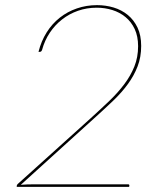

<svg xmlns="http://www.w3.org/2000/svg" viewBox="-20 -728 620 748"><path d="M358 -708Q391.5 -708 422.5 -698.8Q453.5 -689.5 477.5 -670Q501.5 -650.5 515.8 -620.5Q530 -590.5 530 -549Q530 -505.5 516 -469.2Q502 -433 478.2 -400.5Q454.5 -368 422.5 -337.2Q390.5 -306.5 354.5 -274L61 -8Q72 -9 85.8 -9.5Q99.5 -10 117 -10H479Q484 -10 484 -5L483 0H45L45.5 -4.5Q45.5 -7 47.2 -9Q49 -11 50 -12L334 -268Q372 -302.5 405.5 -334.5Q439 -366.5 464 -399.8Q489 -433 503.5 -469Q518 -505 518 -548Q518 -586.5 504.8 -614.8Q491.5 -643 469 -661.5Q446.5 -680 417.5 -689Q388.5 -698 357 -698Q318 -698 283.8 -686Q249.5 -674 221.8 -652.2Q194 -630.5 174 -600.5Q154 -570.5 144 -534Q141.5 -526 135 -526H130Q140.5 -568 161.8 -601.8Q183 -635.5 212.8 -659Q242.5 -682.5 279.5 -695.2Q316.5 -708 358 -708Z"/></svg>

Font: Lato Hairline
Style: Italic
Weight: 250
Italic angle: -7°
Designer: Lukasz Dziedzic
Foundry: Lukasz Dziedzic
Version: Version 1.104; Western+Polish opensource